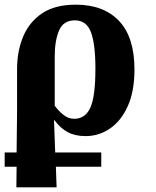

<svg xmlns="http://www.w3.org/2000/svg" viewBox="-20 -570 665 821"><path d="M0 143V82H51L53 -93V-275Q53 -351 79 -413.5Q105 -476 160 -513Q215 -550 304 -550Q423 -550 489 -480.5Q555 -411 555 -273Q555 -180 526.5 -116.5Q498 -53 450.5 -20.5Q403 12 346 12Q301 12 269.5 -5Q238 -22 213 -56H211L216 82H413V143H219L222 231H50L51 143ZM297 -62Q345 -62 366.5 -110Q388 -158 388 -277Q388 -381 369 -432Q350 -483 300 -483Q251 -483 232.5 -439.5Q214 -396 214 -328V-118Q230 -96 251 -79Q272 -62 297 -62Z"/></svg>

Font: Noto Serif SemiCondensed ExtraBold
Style: Regular
Weight: 800
Width: 4
Designer: Monotype Design Team
Foundry: Monotype Imaging Inc.
Version: Version 2.015